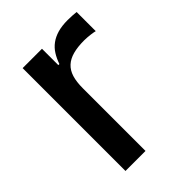

<svg xmlns="http://www.w3.org/2000/svg" viewBox="-168 -637 720 720"><g transform="rotate(-45 192.0 -277.0)"><path d="M71.4 0V-545.5H174V-458.8H179.7Q187.1 -480.8 198.2 -498.4Q209.2 -516 225.7 -528.2Q242.2 -540.5 264.9 -547.1Q287.6 -553.6 318.2 -553.6Q328.5 -553.6 341.8 -552.9Q355.1 -552.2 363.3 -551.1V-449.6Q360.1 -450.6 354 -451.7Q348 -452.8 340.6 -453.7Q333.1 -454.5 324.6 -455.3Q316.1 -456 307.9 -456Q273.1 -456 248.4 -449.2Q223.7 -442.5 207.9 -427.9Q192.1 -413.4 184.8 -389.9Q177.6 -366.5 177.6 -333.1V0Z"/></g></svg>

Font: Cannonade Med
Style: Regular
Weight: 500
Designer: Rasmus Andersson
Foundry: rsms
Version: Version 3.012;git-f93a4a705